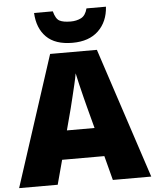

<svg xmlns="http://www.w3.org/2000/svg" viewBox="-62 -1000 849 1051"><g transform="rotate(-5 363.0 -474.0)"><path d="M0 0 233 -717H490L726 0H515L480 -134H248L212 0ZM288 -292H440L409 -409Q404 -428 395 -463.5Q386 -499 377 -537Q368 -575 363 -599Q359 -575 350.5 -539Q342 -503 333.5 -468Q325 -433 319 -409ZM560 -948Q555 -866 503.5 -816.5Q452 -767 361 -767Q266 -767 217.5 -815.5Q169 -864 165 -948H268Q279 -906 299.5 -895Q320 -884 361 -884Q393 -884 418 -896.5Q443 -909 453 -948Z"/></g></svg>

Font: Noto Sans Symbols Black
Style: Regular
Weight: 900
Version: Version 2.002